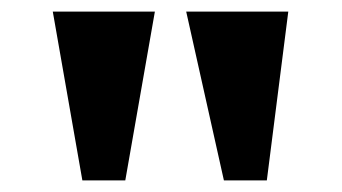

<svg xmlns="http://www.w3.org/2000/svg" viewBox="-20 -734 589 331"><path d="M71 -714H247L196 -423H122ZM301 -714H477L440 -423H366Z"/></svg>

Font: Noto Serif ExtraBold
Style: Regular
Weight: 800
Designer: Monotype Design Team
Foundry: Monotype Imaging Inc.
Version: Version 1.001